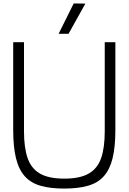

<svg xmlns="http://www.w3.org/2000/svg" viewBox="-20 -1089 751 1120"><path d="M355 11Q273 11 216 -5.5Q159 -22 124 -61.5Q89 -101 73 -167Q57 -233 57 -332V-843H120V-322Q120 -228 141 -167Q162 -106 213 -76.5Q264 -47 355 -47Q446 -47 497.5 -76.5Q549 -106 570 -167Q591 -228 591 -322V-843H653V-332Q653 -233 637 -167Q621 -101 586 -61.5Q551 -22 493.5 -5.5Q436 11 355 11ZM322 -892 410 -1069 478 -1068 380 -892Z"/></svg>

Font: Matangi
Style: Regular
Weight: 400
Designer: Prashant Pant
Foundry: The Graphic Ant
Version: Version 3.002